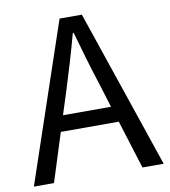

<svg xmlns="http://www.w3.org/2000/svg" viewBox="-82 -803 772 874"><g transform="rotate(-10 304.0 -366.5)"><path d="M4 0H97L168 -224H436L506 0H604L355 -733H252ZM191 -297 227 -410C253 -493 277 -572 300 -658H304C328 -573 351 -493 378 -410L413 -297Z"/></g></svg>

Font: Noto Sans Mono CJK HK
Style: Regular
Weight: 400
Designer: Ryoko NISHIZUKA 西塚涼子 (kana, bopomofo & ideographs); Paul D. Hunt (Latin, Greek & Cyrillic); Sandoll Communications 산돌커뮤니
Foundry: Adobe
Version: Version 2.004;hotconv 1.0.118;makeotfexe 2.5.65603